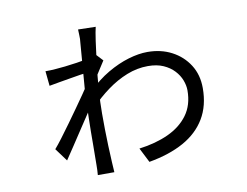

<svg xmlns="http://www.w3.org/2000/svg" viewBox="-75 -750 1150 893"><g transform="rotate(-10 500.0 -303.5)"><path d="M530 -50Q608 -60 668 -87.5Q728 -115 762.5 -162Q797 -209 797 -278Q797 -301 787.5 -326Q778 -351 758 -372.5Q738 -394 707.5 -407.5Q677 -421 635 -421Q584 -421 535 -401.5Q486 -382 441 -349Q396 -316 358 -276V-352Q404 -398 454.5 -427.5Q505 -457 554 -471.5Q603 -486 644 -486Q708 -486 758.5 -459.5Q809 -433 839 -386Q869 -339 869 -276Q869 -193 833 -133Q797 -73 729.5 -35.5Q662 2 565 19ZM345 -585Q347 -598 346 -617.5Q345 -637 345 -645L428 -643Q423 -623 416.5 -578Q410 -533 403 -474.5Q396 -416 391.5 -354.5Q387 -293 387 -240Q387 -203 387.5 -165Q388 -127 389.5 -88.5Q391 -50 393 -11Q394 0 394.5 13.5Q395 27 396 38H318Q319 29 319.5 14.5Q320 0 320 -9Q321 -48 321 -107Q321 -166 322.5 -229.5Q324 -293 326 -346Q328 -374 331 -408.5Q334 -443 336.5 -477.5Q339 -512 341.5 -540.5Q344 -569 345 -585ZM351 -440Q339 -439 317.5 -435.5Q296 -432 269.5 -427.5Q243 -423 216.5 -418.5Q190 -414 169 -410L162 -480Q176 -480 187.5 -480.5Q199 -481 211 -482Q228 -483 255 -486Q282 -489 312 -493.5Q342 -498 367.5 -503Q393 -508 408 -513L436 -483Q426 -467 409 -441Q392 -415 381 -397L354 -302Q340 -281 319 -250Q298 -219 275 -183.5Q252 -148 229.5 -114.5Q207 -81 189 -54L144 -115Q159 -132 180 -160Q201 -188 225 -221Q249 -254 271.5 -286Q294 -318 312.5 -344.5Q331 -371 340 -387L342 -420Z"/></g></svg>

Font: Farlight84_Sys_V01
Style: Regular
Weight: 400
Designer: Ryoko NISHIZUKA  (kana, bopomofo & ideographs); Paul D. Hunt (Latin, Greek & Cyrillic); Sandoll Communications , Soo-you
Foundry: Adobe
Version: Version 2.004;October 29, 2024;FontCreator 14.0.0.2814 64-bi